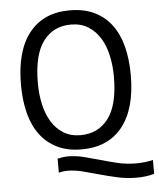

<svg xmlns="http://www.w3.org/2000/svg" viewBox="-59 -763 823 996"><g transform="rotate(-5 352.0 -264.5)"><path d="M704 171Q680 178 657 180.5Q634 183 611 183Q561 183 513.5 172.5Q466 162 421.5 149.5Q377 137 336 126.5Q295 116 258 116Q234 116 212 122V49Q226 46 239 44Q252 42 266 42Q308 42 349.5 52.5Q391 63 434 75.5Q477 88 522 98.5Q567 109 617 109Q661 109 704 99ZM56 -350Q56 -525 130 -618.5Q204 -712 341 -712Q415 -712 469 -686Q523 -660 558.5 -612.5Q594 -565 611 -498.5Q628 -432 628 -350Q628 -175 553.5 -81.5Q479 12 341 12Q268 12 214.5 -14Q161 -40 125.5 -87.5Q90 -135 73 -201.5Q56 -268 56 -350ZM144 -350Q144 -292 155.5 -240Q167 -188 191 -148.5Q215 -109 252.5 -85.5Q290 -62 341 -62Q434 -62 487 -132.5Q540 -203 540 -350Q540 -407 528.5 -459.5Q517 -512 492.5 -551.5Q468 -591 430.5 -614.5Q393 -638 341 -638Q249 -638 196.5 -567.5Q144 -497 144 -350Z"/></g></svg>

Font: PT Sans
Style: Regular
Weight: 400
Version: Version 2.003W OFL; ttfautohint (v1.6)